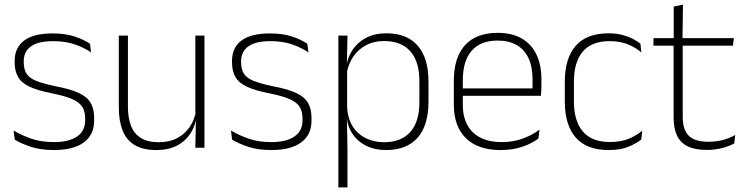

<svg xmlns="http://www.w3.org/2000/svg" viewBox="-20 -641 3241 833"><path d="M214.5 10Q156 10 113.5 -4.2Q71 -18.5 44 -35L39 -74.5Q75 -53.5 117 -39Q159 -24.5 214 -24.5Q278.5 -24.5 314 -48.5Q349.5 -72.5 349.5 -119V-127Q349.5 -157 337.5 -176.8Q325.5 -196.5 294.5 -210.5Q263.5 -224.5 206 -236Q144.5 -248 109 -264.5Q73.5 -281 58.5 -306.8Q43.5 -332.5 43.5 -371.5V-376Q43.5 -434 84.5 -465Q125.5 -496 208 -496Q264.5 -496 305 -482.2Q345.5 -468.5 370.5 -451L375 -414Q343.5 -435 303.2 -448.8Q263 -462.5 210 -462.5Q166 -462.5 138 -452Q110 -441.5 96.5 -422.2Q83 -403 83 -376V-371.5Q83 -340.5 95.2 -321.2Q107.5 -302 138.2 -289.8Q169 -277.5 222.5 -266.5Q286 -254.5 322.2 -237.5Q358.5 -220.5 373.5 -194.2Q388.5 -168 388.5 -128.5V-118.5Q388.5 -55.5 343.2 -22.8Q298 10 214.5 10Z M535 -486.5V-178.5Q535 -130.5 548 -96Q561 -61.5 590.5 -42.8Q620 -24 669.5 -24Q715.5 -24 749.2 -42Q783 -60 803.8 -91.2Q824.5 -122.5 831 -162.5L842 -130.5H832Q826.5 -93 805.5 -60.8Q784.5 -28.5 747.8 -9.2Q711 10 658.5 10Q599.5 10 563.5 -12.2Q527.5 -34.5 511.5 -75.8Q495.5 -117 495.5 -175V-486.5ZM867 -486.5V0H827.5L830 -123.5L827.5 -125.5V-486.5Z M1157.5 10Q1099 10 1056.5 -4.2Q1014 -18.5 987 -35L982 -74.5Q1018 -53.5 1060 -39Q1102 -24.5 1157 -24.5Q1221.5 -24.5 1257 -48.5Q1292.5 -72.5 1292.5 -119V-127Q1292.5 -157 1280.5 -176.8Q1268.5 -196.5 1237.5 -210.5Q1206.5 -224.5 1149 -236Q1087.5 -248 1052 -264.5Q1016.5 -281 1001.5 -306.8Q986.5 -332.5 986.5 -371.5V-376Q986.5 -434 1027.5 -465Q1068.5 -496 1151 -496Q1207.5 -496 1248 -482.2Q1288.5 -468.5 1313.5 -451L1318 -414Q1286.5 -435 1246.2 -448.8Q1206 -462.5 1153 -462.5Q1109 -462.5 1081 -452Q1053 -441.5 1039.5 -422.2Q1026 -403 1026 -376V-371.5Q1026 -340.5 1038.2 -321.2Q1050.5 -302 1081.2 -289.8Q1112 -277.5 1165.5 -266.5Q1229 -254.5 1265.2 -237.5Q1301.5 -220.5 1316.5 -194.2Q1331.5 -168 1331.5 -128.5V-118.5Q1331.5 -55.5 1286.2 -22.8Q1241 10 1157.5 10Z M1654.5 10Q1606 10 1568.5 -8.8Q1531 -27.5 1508.5 -61.5Q1486 -95.5 1483.5 -141H1470.5L1486 -177.5Q1488.5 -126.5 1510.5 -92.2Q1532.5 -58 1568 -41Q1603.5 -24 1646.5 -24Q1720.5 -24 1760 -68.2Q1799.5 -112.5 1799.5 -197V-289.5Q1799.5 -374 1760.2 -418.5Q1721 -463 1645.5 -463Q1602.5 -463 1568.8 -445.2Q1535 -427.5 1513.2 -396Q1491.5 -364.5 1484 -322.5L1471 -354H1483Q1488.5 -393.5 1510.2 -425.8Q1532 -458 1568.8 -477.2Q1605.5 -496.5 1656.5 -496.5Q1745.5 -496.5 1792.2 -442.8Q1839 -389 1839 -287.5V-199Q1839 -97 1791.8 -43.5Q1744.5 10 1654.5 10ZM1448 172V-486.5H1487.5L1485 -361L1486 -346V-138.5L1485 -128L1487.5 4.5V172Z M2152 10Q2054 10 2001.5 -41.2Q1949 -92.5 1949 -187V-290.5Q1949 -391.5 1997.5 -445Q2046 -498.5 2139 -498.5Q2201 -498.5 2243.2 -474.2Q2285.5 -450 2307.2 -404.8Q2329 -359.5 2329 -295.5V-278Q2329 -265.5 2328.5 -252.8Q2328 -240 2326.5 -225.5H2290Q2290.5 -245.5 2290.5 -263.2Q2290.5 -281 2290.5 -296Q2290.5 -350.5 2273.2 -388Q2256 -425.5 2222.2 -445.2Q2188.5 -465 2139 -465Q2065 -465 2026.5 -421Q1988 -377 1988 -293V-245V-239V-184.5Q1988 -147 1999 -117.5Q2010 -88 2031.2 -67.2Q2052.5 -46.5 2084 -35.5Q2115.5 -24.5 2157 -24.5Q2204 -24.5 2244.5 -38.5Q2285 -52.5 2320.5 -78.5L2316 -40Q2285.5 -17 2243.8 -3.5Q2202 10 2152 10ZM1969 -225.5V-257.5H2316.5V-225.5Z M2620.5 10Q2525.5 10 2478 -44.2Q2430.5 -98.5 2430.5 -199.5V-287.5Q2430.5 -388.5 2478 -442.5Q2525.5 -496.5 2620.5 -496.5Q2654 -496.5 2680.2 -489.5Q2706.5 -482.5 2726 -472.2Q2745.5 -462 2758.5 -451.5L2762.5 -413.5Q2739 -434 2705.5 -448.2Q2672 -462.5 2624 -462.5Q2547.5 -462.5 2508.8 -417.5Q2470 -372.5 2470 -287V-200.5Q2470 -116 2508.8 -70.5Q2547.5 -25 2625.5 -25Q2675 -25 2709 -39.5Q2743 -54 2766.5 -74L2762 -35.5Q2741.5 -19 2707 -4.5Q2672.5 10 2620.5 10Z M3047.5 9.5Q2996 9.5 2964.2 -5.8Q2932.5 -21 2917.5 -52.2Q2902.5 -83.5 2902.5 -130.5V-459H2942V-134.5Q2942 -79 2967.8 -52.5Q2993.5 -26 3054.5 -26Q3085 -26 3114.2 -33.2Q3143.5 -40.5 3170 -55.5L3165.5 -18.5Q3142.5 -6 3111.2 1.8Q3080 9.5 3047.5 9.5ZM2815 -443V-475.5H3164L3160 -443ZM2903 -469.5V-612.5L2943 -621L2941 -469.5Z"/></svg>

Font: Anek Gujarati ExtraLight
Style: Regular
Weight: 250
Version: Version 1.003